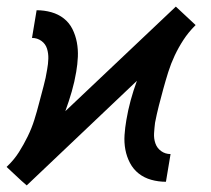

<svg xmlns="http://www.w3.org/2000/svg" viewBox="-20 -551 640 582"><path d="M61 11 45 -3 0 -45 2 -47Q23 -67 37.5 -90Q52 -113 64 -137.5Q76 -162 84 -187.5Q92 -213 98.5 -238.5Q105 -264 112 -289.5Q119 -315 123 -341Q126 -357 126.5 -373Q127 -389 122.5 -403.5Q118 -418 105.5 -427Q93 -436 77 -436L91 -520Q114 -520 135.5 -514Q157 -508 173.5 -495Q190 -482 199.5 -463Q209 -444 213 -422.5Q217 -401 216 -378.5Q215 -356 211 -333Q206 -303 197.5 -273.5Q189 -244 178 -214L513 -531L528 -517L573 -475L571 -473Q551 -453 536 -430Q521 -407 509.5 -382.5Q498 -358 490 -332.5Q482 -307 475 -281.5Q468 -256 461.5 -230.5Q455 -205 450 -179Q448 -163 447 -147Q446 -131 451 -116.5Q456 -102 468.5 -93Q481 -84 497 -84L483 0Q460 0 438.5 -6Q417 -12 400.5 -25Q384 -38 374 -57Q364 -76 360 -97.5Q356 -119 357.5 -141.5Q359 -164 363 -187Q368 -217 376 -246.5Q384 -276 395 -306Z"/></svg>

Font: Iosevka Medium Extended
Style: Italic
Weight: 500
Width: 7
Italic angle: -9°
Monospace: yes
Designer: Belleve Invis
Foundry: Belleve Invis
Version: Version 32.5.0; ttfautohint (v1.8.4)